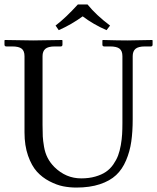

<svg xmlns="http://www.w3.org/2000/svg" viewBox="-20 -825 701 857"><path d="M370.6 -805.2Q408.7 -757.8 471.2 -710.9L455.6 -690.4Q397 -715.8 349.1 -752Q298.8 -715.3 242.2 -690.4L228 -710.9Q272.9 -745.1 327.6 -805.2ZM320.8 12.2Q291 12.2 262.2 6.6Q233.4 1 200.9 -15.9Q168.5 -32.7 144.8 -58.8Q121.1 -85 105.2 -130.1Q89.4 -175.3 89.4 -233.9V-574.2Q89.4 -597.7 76.7 -607.7Q64 -617.7 34.7 -617.7H8.3Q0 -617.7 0 -626V-644.5L2 -646.5Q88.9 -644.5 127.9 -644.5L256.8 -646.5L258.8 -644.5V-626Q258.8 -617.7 251 -617.7H224.6Q194.8 -617.7 182.4 -606.9Q169.9 -596.2 169.9 -574.2V-267.1Q169.9 -234.9 170.9 -216.3Q171.9 -197.8 176.5 -170.2Q181.2 -142.6 192.6 -120.4Q204.1 -98.1 223.1 -79.1Q274.4 -28.8 342.3 -28.8Q377.4 -28.8 405.5 -36.9Q433.6 -44.9 452.6 -57.9Q471.7 -70.8 485.6 -90.8Q499.5 -110.8 507.1 -130.9Q514.6 -150.9 519.3 -177.5Q523.9 -204.1 525.1 -226.1Q526.4 -248 526.4 -275.4V-574.2Q526.4 -597.7 513.7 -607.7Q501 -617.7 471.7 -617.7H445.3Q437 -617.7 437 -626V-644.5L439 -646.5Q510.3 -644.5 549.3 -644.5L659.2 -646.5L661.1 -644.5V-626Q661.1 -617.7 653.3 -617.7H627Q597.2 -617.7 584.7 -606.9Q572.3 -596.2 572.3 -574.2V-293Q572.3 -236.3 565.9 -192.6Q559.6 -148.9 542.7 -109.1Q525.9 -69.3 498.3 -43.5Q470.7 -17.6 425.8 -2.7Q380.9 12.2 320.8 12.2Z"/></svg>

Font: Libertinage
Style: b
Weight: 400
Designer: OSP
Foundry: OSP
Version: Version 1.0; 2008; OFL relea